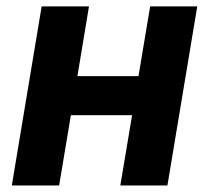

<svg xmlns="http://www.w3.org/2000/svg" viewBox="-20 -565 633 585"><path d="M251.1 -545.5H106.9L16 0H160.2L196 -214.1H382.5L346.6 0H490.1L581 -545.5H437.5L402 -333.1H215.9Z"/></svg>

Font: Margiela Sans
Style: Bold Italic
Weight: 700
Italic angle: -9.39999°
Designer: Stefan Endress, Andreas Faust
Version: Version 1.100;FEAKit 1.0